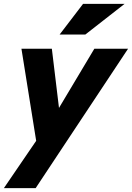

<svg xmlns="http://www.w3.org/2000/svg" viewBox="-53 -760 677 985"><path d="M-33 205 180 -107 216 -150 431 -510H604L130 205ZM137 -10 57 -510H213L268 -54ZM385 -583H253L373 -740H586Z"/></svg>

Font: Instrument Sans
Style: Bold Italic
Weight: 700
Italic angle: -13°
Designer: Rodrigo Fuenzalida
Foundry: fragTYPE
Version: Version 1.000;gftools[0.9.28]